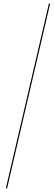

<svg xmlns="http://www.w3.org/2000/svg" viewBox="-20 -800 300 1070"><path d="M12.5 250 252.5 -780H259.5L19.5 250Z"/></svg>

Font: Bodoni Moda 28pt
Style: Italic
Weight: 400
Italic angle: -13°
Designer: Owen Earl
Foundry: indestructible type
Version: Version 2.004